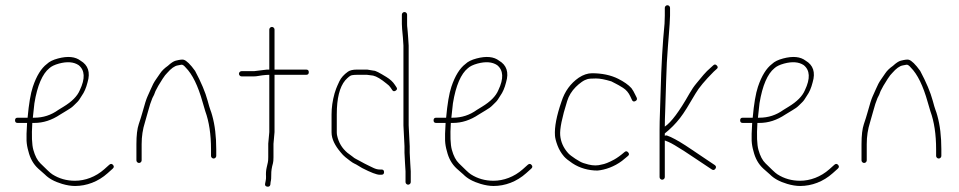

<svg xmlns="http://www.w3.org/2000/svg" viewBox="-20 -697 3668 734"><path d="M105.5 -247C107.5 -268.3 109.5 -286.7 111.5 -302C122.6 -370.6 142.7 -415.2 168.4 -436C176.1 -443.3 188.5 -449.3 205.5 -454C236.9 -462.4 261.9 -460.4 280.5 -448C304.5 -428.8 306.5 -396.8 285 -352C275.6 -329.5 254.9 -308.5 222.7 -289C217.2 -285.7 210.7 -281.7 203.2 -277C175.4 -257 145.4 -247 110.5 -247ZM47.5 -227H83.5C81.5 -195 80.8 -172.3 81.5 -159C82.2 -145.7 84.5 -132.3 88.5 -119C95 -91.7 107.5 -69.5 126 -52.5C134.3 -44.8 142.8 -37.3 151.5 -30C166.3 -14.8 187.7 -2.8 217.3 6C235.1 11.3 251.7 14 267 14C310.7 14 355.3 -2.3 391.6 -35L410.6 -52C416 -56.7 416.5 -61.5 412.1 -66.5C407.8 -71.5 403 -71.7 397.6 -67L378.6 -50C345.6 -20.7 305.1 -6 266.6 -6C234.5 -6 205.7 -14.2 180.2 -30.5C170.3 -36.8 156.8 -50.9 134.3 -72.7C122.8 -83.8 113.9 -100.9 107.5 -124C101.8 -144.4 100.5 -178.8 103.5 -227H110.5C145.8 -227 178 -237.7 210 -259C217 -263.7 225.9 -269.1 236.8 -275.3C247.7 -281.4 256.4 -287.8 262.9 -294.5C267.1 -298.8 271.4 -303 275.6 -307C279.9 -311 285.6 -319.2 292.9 -331.5C301.8 -343.8 309.3 -360.7 314.6 -382C326.3 -420.7 316.6 -448.3 288 -465C268 -480.5 239.3 -483.4 201.8 -473.5C182.8 -468.5 168.6 -461.5 159.4 -452.5C137.7 -436.2 119.5 -407 105.5 -365C97 -339.5 90.3 -300.2 85.5 -247H47.5C40.8 -247 37.5 -243.7 37.5 -237C37.5 -230.3 40.8 -227 47.5 -227Z M511.5 -74C514.2 -74 516.5 -75 518.5 -77C520.5 -79 521.5 -81.3 521.5 -84V-146C521.5 -175.4 525.7 -203.1 534 -229C537 -238.3 541.1 -252.8 546.3 -272.3C551.4 -291.9 556.9 -308.5 562.5 -322C567.2 -330 571.2 -339 574.5 -349C579.6 -360 588.6 -375.6 601.7 -395.8C608.5 -406.3 614.3 -413.7 619 -418C633.9 -435.2 647.2 -444.9 659.7 -447C663.7 -447.7 668.1 -448.5 672.9 -449.5C677.6 -450.5 683 -447 689.7 -439C715.5 -413.3 737.1 -369 754.7 -306C759.4 -289.3 762.7 -278 764.7 -272C779.4 -231.7 786.7 -183 786.7 -126V-101C786.7 -98.3 787.7 -96 789.7 -94C791.7 -92 794.1 -91 796.7 -91C799.4 -91 801.7 -92 803.7 -94C805.7 -96 806.7 -98.3 806.7 -101V-126C806.7 -175.4 801.6 -218.6 791.2 -255.5C788.9 -263.8 786.6 -271 784.2 -277C781.9 -283 778.4 -294.7 773.8 -312C765.1 -344.3 749.1 -382.3 725.8 -426C707.7 -451.3 692.8 -465.5 682.6 -468.5C677.8 -470.2 667.5 -469 651.6 -465C643.6 -462.9 633.7 -456.4 621.8 -445.4C608.8 -436.3 599 -426.8 592.5 -417C588.5 -411 583 -403 576 -393.1C569 -383.2 562.5 -371 556.5 -356.5C552.5 -346.8 548.3 -337.4 543.9 -328.3C539.6 -319.2 532.9 -298.2 524 -265.5C521 -254.5 516.5 -240.2 510.5 -222.5C504.5 -204.8 501.5 -179.3 501.5 -146V-84C501.5 -81.3 502.5 -79 504.5 -77C506.5 -75 508.8 -74 511.5 -74Z M951.5 -425H903.5C900.8 -425 898.5 -424 896.5 -422C894.5 -420 893.5 -417.7 893.5 -415C893.5 -412.3 894.5 -410 896.5 -408C898.5 -406 900.8 -405 903.5 -405H951.5C956.2 -405 961.2 -405.5 966.5 -406.5C971.8 -407.5 977.2 -408.3 982.5 -409C993.2 -410.3 1002.2 -411 1009.5 -411V-192L1005.5 -148V-96.5C1005.5 -87.5 1005 -80.8 1004 -76.5C1003 -72.2 1001.4 -65.1 999.2 -55.2C997 -45.3 996.2 -34.3 997 -22C997.3 -16.7 996.8 -11 995.5 -5L993.5 5C992.2 11.7 994.8 15.5 1001.5 16.5C1008.2 17.5 1012.2 15 1013.5 9L1014.5 -1C1016.5 -8.3 1017.3 -18.1 1017 -30.3C1016.7 -42.4 1018.8 -56.7 1023.5 -73C1024.8 -77.7 1025.5 -85.3 1025.5 -96V-147L1029.5 -192V-411H1150.5C1157.2 -411 1160.5 -414.3 1160.5 -421C1160.5 -427.7 1157.2 -431 1150.5 -431H1029.5V-584C1029.5 -586.7 1028.5 -589 1026.5 -591C1024.5 -593 1022.2 -594 1019.5 -594C1016.8 -594 1014.5 -593 1012.5 -591C1010.5 -589 1009.5 -586.7 1009.5 -584V-431H1000.5Z M1383 -411H1344.8C1337.8 -411 1331.2 -410.5 1325.2 -409.5C1319.2 -408.5 1310.8 -402 1299.8 -390C1278.2 -364.2 1267.5 -320.9 1267.5 -260V-191C1267.5 -186.3 1268 -182 1269 -178C1274.6 -152 1287.6 -130.3 1308 -113L1326.8 -99C1332.2 -94.3 1336.9 -91.2 1340.6 -89.5C1344.4 -87.8 1349.4 -85.2 1355.6 -81.5C1361.9 -77.8 1367.6 -74.7 1372.7 -72.2C1377.8 -69.7 1383.6 -66.8 1390.1 -63.5C1393.4 -61.8 1399.2 -59 1407.7 -55C1416.2 -51 1424 -49 1431.2 -49H1438.2C1444.9 -49 1448.2 -45.7 1448.2 -39C1448.2 -32.3 1444.9 -29 1438.2 -29H1431.2C1419.9 -29 1397.8 -37.5 1364.6 -54.5C1361.4 -56.2 1356.6 -59 1350.4 -63C1344.1 -67 1339 -69.8 1335 -71.5C1331 -73.2 1325.5 -76.7 1318.5 -82L1300.5 -96C1294 -101.3 1288 -107.5 1282.5 -114.5C1260.8 -140 1247.5 -165.5 1247.5 -191V-260C1247.5 -285.7 1251.3 -312.4 1259 -340C1260.7 -346 1262.7 -352 1265 -358C1267.3 -364 1271.4 -373.6 1277.6 -386.7C1283.9 -399.9 1294.8 -412 1310.2 -423C1317.8 -428.3 1329.2 -431 1344.8 -431H1383.8C1385.8 -431 1393.8 -429.7 1407.8 -427C1416.2 -427 1430.5 -418.9 1457 -402.8C1471.5 -393.9 1482.2 -384 1489.3 -373L1495.3 -364C1499.3 -358.7 1498.4 -354.2 1492.8 -350.5C1487.1 -346.8 1482.6 -347.7 1479.3 -353L1473.3 -362C1469.9 -367.3 1464.9 -372.3 1458.3 -377C1436.8 -394.6 1420.1 -404.9 1406.3 -408ZM1528.3 -74 1526.3 -113V-138L1522.3 -217.5V-523L1520.3 -553C1517.6 -579.7 1516.3 -597 1516.3 -605V-641C1516.3 -643.7 1517.3 -646 1519.3 -648C1521.3 -650 1523.6 -651 1526.3 -651C1528.9 -651 1531.3 -650 1533.3 -648C1535.3 -646 1536.3 -643.7 1536.3 -641V-605C1536.3 -599.7 1536.6 -594.7 1537.3 -590C1537.9 -585.3 1538.4 -580 1538.8 -574C1539.1 -568 1539.6 -561.3 1540.3 -554L1542.3 -523V-218L1546.3 -138V-113L1548.3 -74L1550.3 -42V-1C1550.3 1.7 1549.3 4 1547.3 6C1545.3 8 1542.9 9 1540.3 9C1537.6 9 1535.3 8 1533.3 6C1531.3 4 1530.3 1.7 1530.3 -1V-42Z M1705.5 -247C1707.5 -268.3 1709.5 -286.7 1711.5 -302C1722.6 -370.6 1742.7 -415.2 1768.4 -436C1776.1 -443.3 1788.5 -449.3 1805.5 -454C1836.9 -462.4 1861.9 -460.4 1880.5 -448C1904.5 -428.8 1906.5 -396.8 1885 -352C1875.6 -329.5 1854.9 -308.5 1822.7 -289C1817.2 -285.7 1810.7 -281.7 1803.2 -277C1775.4 -257 1745.4 -247 1710.5 -247ZM1647.5 -227H1683.5C1681.5 -195 1680.8 -172.3 1681.5 -159C1682.2 -145.7 1684.5 -132.3 1688.5 -119C1695 -91.7 1707.5 -69.5 1726 -52.5C1734.3 -44.8 1742.8 -37.3 1751.5 -30C1766.3 -14.8 1787.7 -2.8 1817.3 6C1835.1 11.3 1851.7 14 1867 14C1910.7 14 1955.3 -2.3 1991.6 -35L2010.6 -52C2016 -56.7 2016.5 -61.5 2012.1 -66.5C2007.8 -71.5 2003 -71.7 1997.6 -67L1978.6 -50C1945.6 -20.7 1905.1 -6 1866.6 -6C1834.5 -6 1805.7 -14.2 1780.2 -30.5C1770.3 -36.8 1756.8 -50.9 1734.3 -72.7C1722.8 -83.8 1713.9 -100.9 1707.5 -124C1701.8 -144.4 1700.5 -178.8 1703.5 -227H1710.5C1745.8 -227 1778 -237.7 1810 -259C1817 -263.7 1825.9 -269.1 1836.8 -275.3C1847.7 -281.4 1856.4 -287.8 1862.9 -294.5C1867.1 -298.8 1871.4 -303 1875.6 -307C1879.9 -311 1885.6 -319.2 1892.9 -331.5C1901.8 -343.8 1909.3 -360.7 1914.6 -382C1926.3 -420.7 1916.6 -448.3 1888 -465C1868 -480.5 1839.3 -483.4 1801.8 -473.5C1782.8 -468.5 1768.6 -461.5 1759.4 -452.5C1737.7 -436.2 1719.5 -407 1705.5 -365C1697 -339.5 1690.3 -300.2 1685.5 -247H1647.5C1640.8 -247 1637.5 -243.7 1637.5 -237C1637.5 -230.3 1640.8 -227 1647.5 -227Z M2408.9 -310.5C2414.9 -313.5 2416.6 -318 2413.9 -324L2407.9 -336C2403.9 -344.7 2399.3 -352.7 2393.9 -360C2382.5 -372.7 2365.5 -384.7 2342.9 -396C2314.9 -410 2280.8 -417 2243.2 -417C2227 -417 2209.6 -411.3 2192.6 -400C2161 -378.1 2139 -347.8 2126.6 -309C2107.7 -254.6 2099.3 -211.1 2101.6 -178.5C2102.3 -168.8 2105.5 -156.3 2111.3 -140.8C2117.2 -125.3 2125.4 -111.4 2136.1 -99C2142.4 -91.7 2153.1 -83 2168.1 -73C2196.1 -54.3 2230 -45 2264.2 -45C2294.2 -47.7 2328.6 -60 2357.9 -82L2380.9 -101C2385.6 -105 2385.8 -109.5 2381.4 -114.5C2377.1 -119.5 2372.6 -120 2367.9 -116C2352.6 -102.8 2339.2 -93.2 2327.9 -87C2307.4 -75.8 2291.1 -69.5 2280 -68C2264.9 -63.5 2248.2 -63.5 2229.8 -68C2224.3 -69.3 2217.9 -71.2 2210.6 -73.5C2203.3 -75.8 2192.9 -81.3 2179.6 -90C2166.3 -98.7 2156.9 -106 2151.6 -112C2133.7 -132.1 2123.7 -154.8 2121.6 -180C2119.6 -204 2128.4 -247.6 2148.2 -310.6C2154.5 -330.9 2165.5 -348.9 2181.1 -364.5C2188.1 -371.5 2195.6 -377.8 2203.6 -383.5C2211.6 -389.2 2219.4 -392.8 2225.6 -394.5C2231.4 -396.2 2242.3 -397 2258.4 -397C2274.6 -397 2292.3 -393.3 2316.9 -386C2321.6 -383.3 2327.1 -380.5 2333.4 -377.5C2339.8 -374.5 2349.1 -369.1 2361.5 -361.4C2373.9 -353.7 2383.3 -342.5 2389.9 -328L2395.9 -315C2398.6 -309 2402.9 -307.5 2408.9 -310.5Z M2531.5 -677C2528.8 -677 2526.5 -676 2524.5 -674C2522.5 -672 2521.5 -669.7 2521.5 -667V-637C2521.5 -630.3 2521.2 -620.3 2520.5 -607C2513.1 -532.8 2508.1 -446 2505.5 -346.5C2504.8 -320.8 2504 -295 2503 -269C2502 -243 2501.5 -220.3 2501.5 -201V-20C2501.5 -17.3 2502.5 -15 2504.5 -13C2506.5 -11 2508.8 -10 2511.5 -10C2514.2 -10 2516.5 -11 2518.5 -13C2520.5 -15 2521.5 -17.3 2521.5 -20V-160L2536.5 -154C2547.2 -149.4 2566.8 -137.9 2595.5 -119.5C2609.5 -110.5 2623.8 -101 2638.5 -91C2653.2 -81 2667.2 -71.7 2680.5 -63L2701.5 -49C2706.8 -45.7 2711.3 -46.7 2715 -52C2718.7 -57.3 2717.8 -62 2712.5 -66L2691.5 -80C2678.2 -88.7 2655.4 -104 2623.3 -125.9C2591.2 -147.8 2564.9 -163.5 2544.5 -173L2529.5 -179C2526.8 -179.7 2524.2 -179.3 2521.5 -178V-187C2543.8 -204.8 2563.1 -224.3 2579.5 -245.5C2587.5 -255.8 2596.2 -268.5 2605.5 -283.5C2614.8 -298.5 2626 -317.2 2639 -339.5C2652 -361.8 2675.2 -389.7 2708.5 -423L2719.5 -433C2724.8 -437 2725.2 -441.5 2720.5 -446.5C2715.8 -451.5 2711.2 -451.7 2706.5 -447L2695.5 -437C2687.5 -430.3 2678.8 -421.7 2669.5 -411C2660.8 -400.3 2651.8 -389.5 2642.5 -378.5C2633.2 -367.5 2624.2 -354.3 2615.5 -339C2577.2 -271.2 2545.9 -229.2 2521.5 -213C2521.5 -229.7 2522 -249.7 2523 -273C2524 -296.3 2525.2 -333.8 2526.5 -385.3C2527.9 -436.8 2530.2 -481.9 2533.5 -520.5C2534.8 -536.2 2536 -550.8 2537 -564.5L2540 -605.5C2541 -619.2 2541.5 -629.7 2541.5 -637V-667C2541.5 -669.7 2540.5 -672 2538.5 -674C2536.5 -676 2534.2 -677 2531.5 -677Z M2877.5 -247C2879.5 -268.3 2881.5 -286.7 2883.5 -302C2894.6 -370.6 2914.7 -415.2 2940.4 -436C2948.1 -443.3 2960.5 -449.3 2977.5 -454C3008.9 -462.4 3033.9 -460.4 3052.5 -448C3076.5 -428.8 3078.5 -396.8 3057 -352C3047.6 -329.5 3026.9 -308.5 2994.7 -289C2989.2 -285.7 2982.7 -281.7 2975.2 -277C2947.4 -257 2917.4 -247 2882.5 -247ZM2819.5 -227H2855.5C2853.5 -195 2852.8 -172.3 2853.5 -159C2854.2 -145.7 2856.5 -132.3 2860.5 -119C2867 -91.7 2879.5 -69.5 2898 -52.5C2906.3 -44.8 2914.8 -37.3 2923.5 -30C2938.3 -14.8 2959.7 -2.8 2989.3 6C3007.1 11.3 3023.7 14 3039 14C3082.7 14 3127.3 -2.3 3163.6 -35L3182.6 -52C3188 -56.7 3188.5 -61.5 3184.1 -66.5C3179.8 -71.5 3175 -71.7 3169.6 -67L3150.6 -50C3117.6 -20.7 3077.1 -6 3038.6 -6C3006.5 -6 2977.7 -14.2 2952.2 -30.5C2942.3 -36.8 2928.8 -50.9 2906.3 -72.7C2894.8 -83.8 2885.9 -100.9 2879.5 -124C2873.8 -144.4 2872.5 -178.8 2875.5 -227H2882.5C2917.8 -227 2950 -237.7 2982 -259C2989 -263.7 2997.9 -269.1 3008.8 -275.3C3019.7 -281.4 3028.4 -287.8 3034.9 -294.5C3039.1 -298.8 3043.4 -303 3047.6 -307C3051.9 -311 3057.6 -319.2 3064.9 -331.5C3073.8 -343.8 3081.3 -360.7 3086.6 -382C3098.3 -420.7 3088.6 -448.3 3060 -465C3040 -480.5 3011.3 -483.4 2973.8 -473.5C2954.8 -468.5 2940.6 -461.5 2931.4 -452.5C2909.7 -436.2 2891.5 -407 2877.5 -365C2869 -339.5 2862.3 -300.2 2857.5 -247H2819.5C2812.8 -247 2809.5 -243.7 2809.5 -237C2809.5 -230.3 2812.8 -227 2819.5 -227Z M3283.5 -74C3286.2 -74 3288.5 -75 3290.5 -77C3292.5 -79 3293.5 -81.3 3293.5 -84V-146C3293.5 -175.4 3297.7 -203.1 3306 -229C3309 -238.3 3313.1 -252.8 3318.3 -272.3C3323.4 -291.9 3328.9 -308.5 3334.5 -322C3339.2 -330 3343.2 -339 3346.5 -349C3351.6 -360 3360.6 -375.6 3373.7 -395.8C3380.5 -406.3 3386.3 -413.7 3391 -418C3405.9 -435.2 3419.2 -444.9 3431.7 -447C3435.7 -447.7 3440.1 -448.5 3444.9 -449.5C3449.6 -450.5 3455 -447 3461.7 -439C3487.5 -413.3 3509.1 -369 3526.7 -306C3531.4 -289.3 3534.7 -278 3536.7 -272C3551.4 -231.7 3558.7 -183 3558.7 -126V-101C3558.7 -98.3 3559.7 -96 3561.7 -94C3563.7 -92 3566.1 -91 3568.7 -91C3571.4 -91 3573.7 -92 3575.7 -94C3577.7 -96 3578.7 -98.3 3578.7 -101V-126C3578.7 -175.4 3573.6 -218.6 3563.2 -255.5C3560.9 -263.8 3558.6 -271 3556.2 -277C3553.9 -283 3550.4 -294.7 3545.8 -312C3537.1 -344.3 3521.1 -382.3 3497.8 -426C3479.7 -451.3 3464.8 -465.5 3454.6 -468.5C3449.8 -470.2 3439.5 -469 3423.6 -465C3415.6 -462.9 3405.7 -456.4 3393.8 -445.4C3380.8 -436.3 3371 -426.8 3364.5 -417C3360.5 -411 3355 -403 3348 -393.1C3341 -383.2 3334.5 -371 3328.5 -356.5C3324.5 -346.8 3320.3 -337.4 3315.9 -328.3C3311.6 -319.2 3304.9 -298.2 3296 -265.5C3293 -254.5 3288.5 -240.2 3282.5 -222.5C3276.5 -204.8 3273.5 -179.3 3273.5 -146V-84C3273.5 -81.3 3274.5 -79 3276.5 -77C3278.5 -75 3280.8 -74 3283.5 -74Z"/></svg>

Font: Proton
Style: RgCnd
Weight: 500
Version: Version 1.017